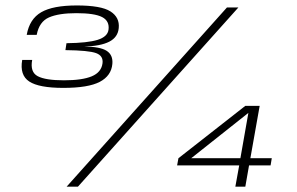

<svg xmlns="http://www.w3.org/2000/svg" viewBox="-20 -702 1116 722"><path d="M218 -371.5Q126.5 -371.5 90 -395.5Q53.5 -419.5 63.5 -476.5H101Q92.5 -431 121.8 -415.5Q151 -400 220.5 -400Q289 -400 325 -415Q361 -430 365.5 -464Q369 -492 341.5 -502.2Q314 -512.5 226 -513.5L230 -539.5Q310 -540.5 347.2 -552.2Q384.5 -564 388 -590Q392.5 -623 364 -637.8Q335.5 -652.5 267 -652.5Q201 -652.5 164.2 -636.5Q127.5 -620.5 118 -571H80.5Q91 -630.5 135 -656Q179 -681.5 268.5 -681.5Q360.5 -681.5 395.5 -659Q430.5 -636.5 426.5 -596.5Q423.5 -562 390.8 -545.2Q358 -528.5 296.5 -527Q357 -526.5 381.2 -510.8Q405.5 -495 402.5 -461.5Q398.5 -417 355.2 -394.2Q312 -371.5 218 -371.5ZM230.5 0 833.5 -674H876.5L273 0ZM865 0 879.5 -80H646L651 -107L902.5 -304H956.5L921.5 -107H1002L997.5 -80H916.5L902.5 0ZM699 -107H884L914 -277.5Z"/></svg>

Font: Anybody ExtraExpanded Light
Style: Italic
Weight: 300
Width: 8
Italic angle: -10°
Designer: Tyler Finck
Foundry: Etcetera Type Company
Version: Version 1.010; ttfautohint (v1.8.3) -l 8 -r 50 -G 200 -x 14 